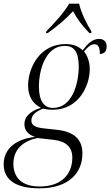

<svg xmlns="http://www.w3.org/2000/svg" viewBox="-69 -786 601 1046"><path d="M183 -615 182 -606H191C246 -645 289 -682 329 -725C351 -683 379 -646 418 -606H428L429 -615C405 -652 371 -721 362 -766H308C282 -720 222 -654 183 -615ZM145 240C308 240 380 154 380 50C380 -29 332 -69 240 -79L166 -87C126 -92 102 -102 102 -129C102 -157 122 -177 165 -194C176 -191 198 -188 217 -188C364 -188 420 -324 420 -409C420 -454 404 -486 389 -506C410 -531 426 -545 445 -545C467 -545 475 -527 475 -492C503 -492 512 -512 512 -533C512 -557 498 -574 471 -574C434 -574 409 -548 381 -512C358 -535 328 -546 288 -546C146 -546 84 -414 84 -320C84 -260 111 -219 154 -199C85 -177 64 -143 64 -110C64 -81 78 -55 122 -40C23 -30 -49 21 -49 109C-49 196 21 240 145 240ZM220 -198C171 -198 143 -236 143 -315C143 -404 179 -536 284 -536C331 -536 360 -508 360 -424C360 -330 324 -198 220 -198ZM147 230C44 230 4 176 4 106C4 32 52 -17 135 -34L225 -24C290 -16 325 15 325 73C325 152 277 230 147 230Z"/></svg>

Font: Noto Serif Display SemiCondensed Light
Style: Italic
Weight: 300
Width: 4
Italic angle: -12°
Designer: Monotype Design Team
Foundry: Monotype Imaging Inc.
Version: Version 2.009